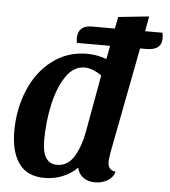

<svg xmlns="http://www.w3.org/2000/svg" viewBox="-52 -762 732 829"><g transform="rotate(5 313.5 -347.0)"><path d="M627 -624Q627 -573 561 -573H534L446 -115Q441 -85 441 -73Q441 -56 449.5 -45.5Q458 -35 475 -34Q468 -8 444 6Q420 20 389 20Q360 20 339 5Q318 -10 313 -37Q286 -10 249.5 5Q213 20 171 20Q96 20 60 -30.5Q24 -81 24 -170Q24 -266 58.5 -348.5Q93 -431 158 -480.5Q223 -530 309 -530Q350 -530 393 -515L404 -573H260Q258 -581 258 -597Q259 -622 274 -635.5Q289 -649 317 -649H418L428 -700L561 -714L549 -649H624Q627 -639 627 -624ZM377 -442Q359 -455 339.5 -462.5Q320 -470 303 -470Q255 -470 222 -421Q189 -372 172.5 -296.5Q156 -221 156 -141Q156 -41 220 -41Q267 -41 294 -86Q321 -131 332 -193Z"/></g></svg>

Font: Sansita Medium Italic
Style: Regular
Weight: 500
Italic angle: -11°
Designer: Pablo Cosgaya
Foundry: Omnibus-Type
Version: Version 1.006